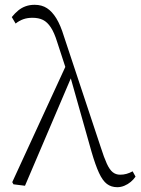

<svg xmlns="http://www.w3.org/2000/svg" viewBox="-20 -766 585 799"><path d="M36 1 31 -8 258 -501 279 -450 84 7ZM468 13Q443 13 425 -0.5Q407 -14 392 -46.5Q377 -79 361 -134L274 -442L266 -444L218 -591Q206 -630 191.5 -652Q177 -674 159 -683Q141 -692 115 -692Q94 -692 77 -686Q60 -680 45 -668L29 -695Q42 -711 56 -722.5Q70 -734 87 -740Q104 -746 124 -746Q154 -746 175.5 -732Q197 -718 214.5 -689.5Q232 -661 246 -615L399 -154Q413 -110 424.5 -85Q436 -60 449 -49.5Q462 -39 480 -39Q494 -39 506.5 -42.5Q519 -46 532 -53L544 -31Q536 -19 524 -9Q512 1 497.5 7Q483 13 468 13Z"/></svg>

Font: Source Serif 4 Light
Style: Regular
Weight: 300
Designer: Frank Grießhammer
Foundry: Adobe Systems Incorporated
Version: Version 4.004;hotconv 1.0.116;makeotfexe 2.5.65601